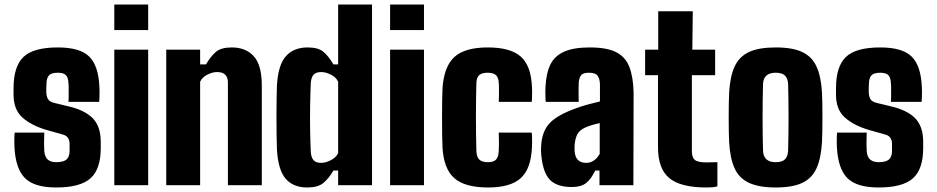

<svg xmlns="http://www.w3.org/2000/svg" viewBox="-20 -820 4147 850"><path d="M229 10Q132 10 90.5 -31.5Q49 -73 44 -168Q43 -185 43.5 -206.5Q44 -228 45 -233H176Q174 -177 176 -152Q178 -125 191.5 -113.5Q205 -102 229 -102Q260 -102 274 -113.5Q288 -125 288 -152V-184Q288 -199 280.5 -210Q273 -221 256 -225L185 -245Q118 -265 79 -300Q40 -335 40 -401V-429Q40 -526 84 -568Q128 -610 236 -610Q334 -610 375 -569.5Q416 -529 420 -436Q421 -420 420.5 -397Q420 -374 419 -369H283Q284 -378 284 -395.5Q284 -413 284 -429.5Q284 -446 283 -453Q282 -477 271.5 -487.5Q261 -498 236 -498Q209 -498 198 -487.5Q187 -477 186 -453Q185 -442 185 -433.5Q185 -425 185 -414Q185 -395 192 -382Q199 -369 222 -364L284 -349Q354 -333 390 -297Q426 -261 426 -192V-164Q426 -71 380.5 -30.5Q335 10 229 10Z M486 -687V-800H636V-687ZM486 0V-600H636V0Z M716 0V-600H866V-535H892Q913 -571 936 -590.5Q959 -610 1006 -610Q1068 -610 1103.5 -571Q1139 -532 1139 -441V0H989V-454Q989 -501 941 -501Q921 -501 898 -489.5Q875 -478 866 -458V0Z M1477 -800H1627V0H1477V-65H1456Q1435 -29 1411 -9.5Q1387 10 1340 10Q1278 10 1244.5 -29Q1211 -68 1206 -159Q1205 -183 1204.5 -220.5Q1204 -258 1204 -300Q1204 -342 1204.5 -379.5Q1205 -417 1206 -441Q1211 -532 1245.5 -571Q1280 -610 1342 -610Q1389 -610 1412 -590.5Q1435 -571 1456 -535H1477ZM1402 -99Q1422 -99 1445 -111Q1468 -123 1477 -142V-458Q1468 -478 1445 -489.5Q1422 -501 1402 -501Q1379 -501 1368.5 -489.5Q1358 -478 1356 -454Q1354 -411 1353 -353.5Q1352 -296 1353 -240.5Q1354 -185 1356 -146Q1358 -122 1368.5 -110.5Q1379 -99 1402 -99Z M1707 -687V-800H1857V-687ZM1707 0V-600H1857V0Z M1939 -168Q1938 -185 1937.5 -220.5Q1937 -256 1937 -297.5Q1937 -339 1937.5 -375Q1938 -411 1939 -430Q1946 -527 1992.5 -568.5Q2039 -610 2139 -610Q2240 -610 2285.5 -569.5Q2331 -529 2335 -436Q2336 -420 2335.5 -397Q2335 -374 2334 -369H2188Q2189 -378 2189 -395.5Q2189 -413 2189 -429.5Q2189 -446 2188 -453Q2187 -477 2175.5 -487.5Q2164 -498 2139 -498Q2113 -498 2101.5 -487.5Q2090 -477 2089 -453Q2087 -382 2087 -302Q2087 -222 2089 -152Q2090 -125 2102 -113.5Q2114 -102 2141 -102Q2165 -102 2176 -113.5Q2187 -125 2188 -152Q2190 -177 2188 -233H2334Q2335 -228 2335.5 -206.5Q2336 -185 2335 -168Q2331 -73 2285.5 -31.5Q2240 10 2141 10Q2038 10 1991 -31.5Q1944 -73 1939 -168Z M2512 8Q2445 8 2414 -24.5Q2383 -57 2376 -136Q2374 -158 2376 -180Q2381 -242 2415.5 -277Q2450 -312 2531 -341Q2558 -351 2583 -357.5Q2608 -364 2636 -371V-448Q2635 -472 2625.5 -485Q2616 -498 2587 -498Q2562 -498 2553 -487.5Q2544 -477 2542 -453Q2542 -446 2541.5 -429.5Q2541 -413 2541.5 -395.5Q2542 -378 2542 -369H2396Q2395 -374 2394.5 -397Q2394 -420 2395 -436Q2398 -497 2417 -535Q2436 -573 2478 -591.5Q2520 -610 2591 -610Q2666 -610 2707 -589.5Q2748 -569 2765.5 -525.5Q2783 -482 2785 -412L2784 0H2634V-65H2615Q2597 -27 2574.5 -9.5Q2552 8 2512 8ZM2575 -99Q2595 -99 2610 -110Q2625 -121 2635 -139V-275Q2597 -267 2570 -255Q2544 -243 2535 -223.5Q2526 -204 2524 -180Q2523 -162 2524 -148Q2529 -99 2575 -99Z M3108 10Q2993 10 2943 -31.5Q2893 -73 2893 -168V-487H2836V-600H2894V-770H3047L3045 -600H3146V-487H3043V-151Q3043 -124 3055.5 -112.5Q3068 -101 3108 -101Q3119 -101 3130.5 -101.5Q3142 -102 3156 -102V5Q3146 8 3134 9Q3122 10 3108 10Z M3414 10Q3341 10 3297 -10Q3253 -30 3232.5 -74Q3212 -118 3208 -191Q3207 -208 3206.5 -237Q3206 -266 3206 -299Q3206 -332 3206.5 -361.5Q3207 -391 3208 -410Q3212 -482 3232.5 -526Q3253 -570 3296.5 -590Q3340 -610 3414 -610Q3489 -610 3532 -589.5Q3575 -569 3595 -525Q3615 -481 3619 -410Q3620 -393 3620.5 -364Q3621 -335 3621 -302Q3621 -269 3620.5 -239.5Q3620 -210 3619 -191Q3615 -120 3595 -75.5Q3575 -31 3532 -10.5Q3489 10 3414 10ZM3414 -102Q3443 -102 3455.5 -115Q3468 -128 3469 -153Q3471 -222 3471 -300.5Q3471 -379 3469 -448Q3468 -472 3455.5 -485Q3443 -498 3414 -498Q3360 -498 3358 -448Q3356 -379 3356 -300Q3356 -221 3358 -153Q3360 -102 3414 -102Z M3870 10Q3773 10 3731.5 -31.5Q3690 -73 3685 -168Q3684 -185 3684.5 -206.5Q3685 -228 3686 -233H3817Q3815 -177 3817 -152Q3819 -125 3832.5 -113.5Q3846 -102 3870 -102Q3901 -102 3915 -113.5Q3929 -125 3929 -152V-184Q3929 -199 3921.5 -210Q3914 -221 3897 -225L3826 -245Q3759 -265 3720 -300Q3681 -335 3681 -401V-429Q3681 -526 3725 -568Q3769 -610 3877 -610Q3975 -610 4016 -569.5Q4057 -529 4061 -436Q4062 -420 4061.5 -397Q4061 -374 4060 -369H3924Q3925 -378 3925 -395.5Q3925 -413 3925 -429.5Q3925 -446 3924 -453Q3923 -477 3912.5 -487.5Q3902 -498 3877 -498Q3850 -498 3839 -487.5Q3828 -477 3827 -453Q3826 -442 3826 -433.5Q3826 -425 3826 -414Q3826 -395 3833 -382Q3840 -369 3863 -364L3925 -349Q3995 -333 4031 -297Q4067 -261 4067 -192V-164Q4067 -71 4021.5 -30.5Q3976 10 3870 10Z"/></svg>

Font: Big Shoulders Display Black
Style: Regular
Weight: 900
Designer: Patric King
Foundry: XO Type Co
Version: Version 1.000; ttfautohint (v1.8.2)